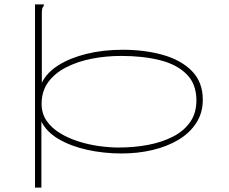

<svg xmlns="http://www.w3.org/2000/svg" viewBox="-20 -685 1040 872"><path d="M139 -665H179V-658Q173 -652 171.5 -645Q170 -638 170 -621V-309Q192 -355 245 -388.5Q298 -422 373.5 -440.5Q449 -459 537 -459Q638 -459 720.5 -435.5Q803 -412 852 -362Q901 -312 901 -232Q901 -172 871 -126Q841 -80 789.5 -49.5Q738 -19 672 -3.5Q606 12 533 12Q451 12 376.5 -4.5Q302 -21 247 -53Q192 -85 168 -133V167H139ZM519 -15Q589 -15 652.5 -27Q716 -39 765.5 -64.5Q815 -90 843.5 -130.5Q872 -171 872 -229Q872 -304 827 -348.5Q782 -393 705 -412Q628 -431 531 -431Q462 -431 397.5 -418.5Q333 -406 281 -379.5Q229 -353 199 -312Q169 -271 169 -213Q169 -169 192 -136Q215 -103 253 -80Q291 -57 337 -42.5Q383 -28 430.5 -21.5Q478 -15 519 -15Z"/></svg>

Font: Inconsolata UltraExpanded ExtraLight
Style: Regular
Weight: 200
Width: 9
Monospace: yes
Designer: Raph Levien, Cyreal, Brenton Simpson
Foundry: Raph Levien, Cyreal, Google
Version: Version 3.001; ttfautohint (v1.8.2.53-6de2)